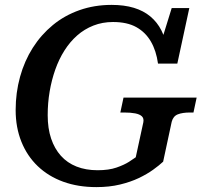

<svg xmlns="http://www.w3.org/2000/svg" viewBox="-20 -748 839 785"><path d="M175 -277Q175 -327 183 -374Q191 -421 206 -463.5Q221 -506 243.5 -541.5Q266 -577 295.5 -603Q325 -629 362 -643.5Q399 -658 442 -658Q500 -658 537.5 -637Q575 -616 597 -578Q619 -540 626 -488H705L754 -715H682L634 -560L663 -547Q657 -590 640 -623.5Q623 -657 595 -680.5Q567 -704 527.5 -716Q488 -728 436 -728Q366 -728 305 -706.5Q244 -685 196 -645.5Q148 -606 114 -552.5Q80 -499 62 -434Q44 -369 44 -298Q44 -227 67.5 -168.5Q91 -110 134.5 -68.5Q178 -27 238.5 -5Q299 17 374 17Q427 17 470.5 6.5Q514 -4 547.5 -20Q581 -36 606 -54Q631 -72 647 -87L682 -250Q688 -273 707 -280.5Q726 -288 757 -288H771L784 -349H485L472 -288H488Q514 -288 532.5 -284.5Q551 -281 560 -272.5Q569 -264 566 -248L535 -105Q527 -99 507.5 -86.5Q488 -74 456.5 -63Q425 -52 379 -52Q331 -52 293 -67Q255 -82 229 -111Q203 -140 189 -181.5Q175 -223 175 -277Z"/></svg>

Font: Roboto Serif 20pt Medium
Style: Italic
Weight: 500
Italic angle: -10°
Version: Version 1.008